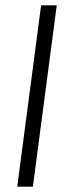

<svg xmlns="http://www.w3.org/2000/svg" viewBox="-20 -704 293 724"><path d="M135 -684H194L104 0H45Z"/></svg>

Font: Bellota
Style: Italic
Weight: 400
Italic angle: -7.5°
Designer: Kemie Guaida
Foundry: Kemie Guaida
Version: Version 4.001